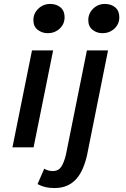

<svg xmlns="http://www.w3.org/2000/svg" viewBox="-20 -746 640 972"><path d="M43 0 142 -491H249L150 0ZM222 -578Q193 -578 171 -595Q149 -612 149 -644Q149 -678 174 -702Q199 -726 234 -726Q266 -726 286.5 -708.5Q307 -691 307 -659Q307 -624 282 -601Q257 -578 222 -578ZM256 206Q231 206 211 201.5Q191 197 170 186L204 108Q223 120 248 120Q275 120 289.5 99Q304 78 314 36L420 -491H527L421 38Q413 74 400 105Q387 136 367.5 158.5Q348 181 320.5 193.5Q293 206 256 206ZM499 -578Q470 -578 448.5 -595Q427 -612 427 -644Q427 -678 451.5 -702Q476 -726 511 -726Q543 -726 563.5 -708.5Q584 -691 584 -659Q584 -624 559 -601Q534 -578 499 -578Z"/></svg>

Font: Source Code Pro Semibold
Style: Italic
Weight: 600
Italic angle: -11°
Monospace: yes
Designer: Paul D. Hunt, Teo Tuominen
Foundry: Adobe Systems Incorporated
Version: Version 1.050;PS 1.000;hotconv 16.6.51;makeotf.lib2.5.65220